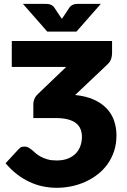

<svg xmlns="http://www.w3.org/2000/svg" viewBox="-20 -934 636 962"><path d="M8 0ZM541.5 -728.5V-667.5Q541.5 -654.5 537.2 -639.8Q533 -625 517 -610L356.5 -458Q411 -452.5 450.2 -434.8Q489.5 -417 514.5 -390.5Q539.5 -364 551.5 -329.5Q563.5 -295 563.5 -255.5Q563.5 -212.5 551.5 -176.5Q539.5 -140.5 518.5 -111.2Q497.5 -82 469 -60Q440.5 -38 407.2 -23Q374 -8 337.5 -0.5Q301 7 264.5 7Q230 7 195.8 0Q161.5 -7 129 -22Q96.5 -37 66 -60.2Q35.5 -83.5 8 -116L74 -187.5Q82.5 -197 89.8 -198.2Q97 -199.5 102 -199.5Q106.5 -199.5 110.2 -199Q114 -198.5 118.5 -196.8Q123 -195 128.5 -191.2Q134 -187.5 141.5 -181.5Q149 -174.5 159.5 -165.5Q170 -156.5 184.5 -148.8Q199 -141 218.2 -135.5Q237.5 -130 263.5 -130Q297 -130 321 -139.8Q345 -149.5 360.5 -166Q376 -182.5 383.2 -203.8Q390.5 -225 390.5 -248.5Q390.5 -269.5 383.5 -287Q376.5 -304.5 361 -316.8Q345.5 -329 320.5 -335.8Q295.5 -342.5 259.5 -342.5H147V-413.5Q147 -425 152.2 -438Q157.5 -451 170.5 -463.5L311.5 -598.5H39V-728.5ZM95 -914.5H207Q211.5 -914.5 217.2 -914.2Q223 -914 229 -912.2Q235 -910.5 240.8 -907Q246.5 -903.5 251.5 -897L281 -852.5L290 -839.5Q292 -842.5 294.2 -845.8Q296.5 -849 299 -852.5L328 -896.5Q333 -903 339 -906.8Q345 -910.5 351 -912.2Q357 -914 362.8 -914.2Q368.5 -914.5 373 -914.5H485L363 -775.5H217Z"/></svg>

Font: Lato Black
Style: Regular
Weight: 900
Designer: Lukasz Dziedzic
Foundry: tyPoland Lukasz Dziedzic
Version: Version 2.007; 2014-02-27